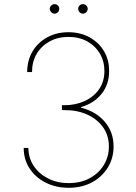

<svg xmlns="http://www.w3.org/2000/svg" viewBox="-20 -892 653 922"><path d="M309.6 9.8Q248.5 9.8 199.5 -14.9Q150.4 -39.6 122.1 -83Q93.8 -126.5 93.8 -181.6H116.2Q116.7 -132.8 142.3 -94.7Q168 -56.6 211.7 -34.7Q255.4 -12.7 309.6 -12.7Q367.7 -12.7 411.1 -36.4Q454.6 -60.1 478.8 -100.1Q502.9 -140.1 502.9 -188.5Q502.9 -241.2 475.1 -280.5Q447.3 -319.8 398.9 -341.8Q350.6 -363.8 288.1 -363.3H277.3V-386.7H288.1Q342.8 -386.7 386.5 -406.7Q430.2 -426.8 455.8 -463.6Q481.4 -500.5 481.4 -550.8Q481.4 -597.7 459.5 -634.8Q437.5 -671.9 398.7 -693.4Q359.9 -714.8 308.6 -714.8Q257.8 -714.8 218.3 -693.1Q178.7 -671.4 156.2 -633.5Q133.8 -595.7 133.8 -545.9H110.4Q110.8 -602.1 136.2 -645Q161.6 -688 206.5 -712.6Q251.5 -737.3 308.6 -737.3Q365.7 -737.3 409.9 -712.9Q454.1 -688.5 479.2 -646.5Q504.4 -604.5 503.9 -550.8Q504.4 -487.3 467.8 -441.4Q431.2 -395.5 369.1 -377.9V-375Q440.4 -356.9 482.9 -307.6Q525.4 -258.3 525.4 -188.5Q525.4 -132.8 498 -87.9Q470.7 -43 422.1 -16.6Q373.5 9.8 309.6 9.8ZM242.2 -826.2Q232.9 -826.7 226.1 -833.5Q219.2 -840.3 218.8 -849.6Q219.2 -858.9 226.1 -865.5Q232.9 -872.1 242.2 -872.1Q251.5 -872.1 258.1 -865.5Q264.6 -858.9 264.6 -849.6Q264.6 -840.3 258.1 -833.5Q251.5 -826.7 242.2 -826.2ZM377.9 -826.2Q368.7 -826.7 362.1 -833.5Q355.5 -840.3 355.5 -849.6Q355.5 -858.9 362.1 -865.5Q368.7 -872.1 377.9 -872.1Q387.7 -872.1 394.3 -865.5Q400.9 -858.9 401.4 -849.6Q400.9 -840.3 394.3 -833.5Q387.7 -826.7 377.9 -826.2Z"/></svg>

Font: Inter Tight Thin
Style: Regular
Weight: 250
Designer: Rasmus Andersson
Foundry: rsms
Version: Version 3.004